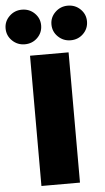

<svg xmlns="http://www.w3.org/2000/svg" viewBox="-136 -983 559 1022"><g transform="rotate(-5 143.5 -472.0)"><path d="M249 -696V0H43V-696ZM116 -852Q116 -813 88.5 -786Q61 -759 21 -759Q-18 -759 -46 -786Q-74 -813 -74 -852Q-74 -890 -46 -917Q-18 -944 21 -944Q61 -944 88.5 -917Q116 -890 116 -852ZM361 -852Q361 -813 333.5 -786Q306 -759 266 -759Q227 -759 199 -786Q171 -813 171 -852Q171 -890 199 -917Q227 -944 266 -944Q306 -944 333.5 -917Q361 -890 361 -852Z"/></g></svg>

Font: Fira Sans Black
Style: Regular
Weight: 900
Designer: Carrois Corporate & Edenspiekermann AG
Foundry: Carrois Corporate GbR & Edenspiekermann AG
Version: Version 4.203